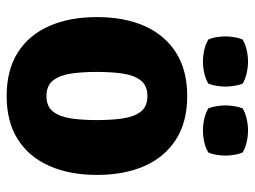

<svg xmlns="http://www.w3.org/2000/svg" viewBox="-112 -620 746 562"><g transform="rotate(90 261.0 -339.0)"><path d="M492 -249.5Q492 -169.5 465.5 -110Q439 -50.5 387.8 -18Q336.5 14.5 261 14.5Q185 14.5 133.5 -18.2Q82 -51 56 -110.5Q30 -170 30 -249.5Q30 -330 56.2 -389.2Q82.5 -448.5 134 -481.2Q185.5 -514 261 -514Q337 -514 388.5 -481Q440 -448 466 -388.8Q492 -329.5 492 -249.5ZM190.5 -249.5Q190.5 -208.5 195.2 -175Q200 -141.5 215.2 -121.8Q230.5 -102 261 -102Q292 -102 307 -121.8Q322 -141.5 326.8 -175Q331.5 -208.5 331.5 -249.5Q331.5 -291 326.8 -324.5Q322 -358 307 -377.8Q292 -397.5 261 -397.5Q230.5 -397.5 215.2 -377.8Q200 -358 195.2 -324.5Q190.5 -291 190.5 -249.5ZM86.5 -626Q86.5 -636 88.5 -650Q90.5 -664 95.5 -676Q108.5 -684 126 -688Q143.5 -692 160 -692Q177 -692 194.5 -688Q212 -684 225 -676Q229.5 -664 231.5 -650Q233.5 -636 233.5 -626Q233.5 -616 231.5 -601.8Q229.5 -587.5 225 -576Q212 -568 194.5 -564Q177 -560 160 -560Q143.5 -560 126 -564Q108.5 -568 95.5 -576Q90.5 -587.5 88.5 -601.8Q86.5 -616 86.5 -626ZM288.5 -626Q288.5 -636 290.5 -650Q292.5 -664 297 -676Q310 -684 327.5 -688Q345 -692 362 -692Q378.5 -692 396.2 -688Q414 -684 426.5 -676Q431.5 -664 433.5 -650Q435.5 -636 435.5 -626Q435.5 -616 433.5 -601.8Q431.5 -587.5 426.5 -576Q414 -568 396.2 -564Q378.5 -560 362 -560Q345 -560 327.5 -564Q310 -568 297 -576Q292.5 -587.5 290.5 -601.8Q288.5 -616 288.5 -626Z"/></g></svg>

Font: Signika Light
Style: Bold
Weight: 700
Version: Version 2.003;gftools[0.9.32]